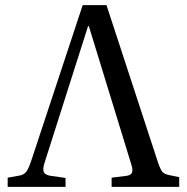

<svg xmlns="http://www.w3.org/2000/svg" viewBox="-20 -730 730 750"><path d="M10 0V-36L55 -44Q73 -47 82.5 -59Q92 -71 103 -105L303 -710H396L597 -96Q607 -67 614.5 -58.5Q622 -50 641 -46L680 -38V0H416V-36L473 -43Q490 -45 495 -54.5Q500 -64 494 -84L327 -628H324L154 -94Q146 -69 151.5 -57.5Q157 -46 179 -43L236 -35V0Z"/></svg>

Font: Literata 36pt
Style: Regular
Weight: 400
Designer: Latin by Veronika Burian and Jose Scaglione. Greek by Irene Vlachou. Cyrillic by Vera Evstafieva.
Foundry: TypeTogether
Version: Version 3.002